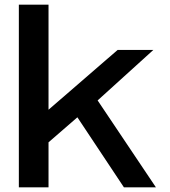

<svg xmlns="http://www.w3.org/2000/svg" viewBox="-20 -805 731 825"><path d="M61 0V-785H188.5V-333.5L485.5 -590.5H639L399.5 -373.5L650 0H512.5L312.5 -301L188.5 -193.5V0Z"/></svg>

Font: Anybody ExtraExpanded Medium
Style: Regular
Weight: 500
Width: 8
Designer: Tyler Finck
Foundry: Etcetera Type Company
Version: Version 1.010; ttfautohint (v1.8.3) -l 8 -r 50 -G 200 -x 14 